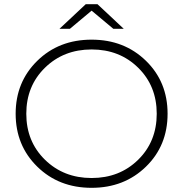

<svg xmlns="http://www.w3.org/2000/svg" viewBox="-20 -895 878 920"><path d="M419 -844 315 -757H265L391 -875H447L573 -757H523ZM419 -705Q575 -705 679 -604Q783 -503 783 -350Q783 -197 679 -96Q575 5 419 5Q262 5 158.5 -96.5Q55 -198 55 -350Q55 -502 158.5 -603.5Q262 -705 419 -705ZM195.5 -129.5Q285 -42 419 -42Q553 -42 642 -129.5Q731 -217 731 -350Q731 -483 642 -570.5Q553 -658 419 -658Q285 -658 195.5 -570.5Q106 -483 106 -350Q106 -217 195.5 -129.5Z"/></svg>

Font: mBank Light
Style: Regular
Weight: 300
Designer: Julieta Ulanovsky
Foundry: Julieta Ulanovsky
Version: Version 7.200;PS 007.200;hotconv 1.0.88;makeotf.lib2.5.64775